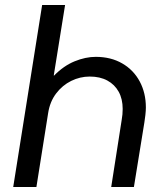

<svg xmlns="http://www.w3.org/2000/svg" viewBox="-20 -750 671 770"><path d="M33 0 149 -730H241L196 -450V-446Q235 -486 279 -504Q323 -522 364 -522Q425 -522 470.5 -495.5Q516 -469 540.5 -423Q565 -377 565 -319Q565 -306 563 -288.5Q561 -271 559 -259L517 0H426L468 -269Q470 -280 471 -291Q472 -302 472 -313Q472 -353 456 -382Q440 -411 410.5 -427Q381 -443 340 -443Q301 -443 265.5 -425.5Q230 -408 205 -375Q180 -342 173 -296L126 0Z"/></svg>

Font: MuseoModerno
Style: Italic
Weight: 400
Italic angle: -9°
Designer: Pablo Cosgaya, Héctor Gatti, Marcela Romero, and the Authors of The MuseoModerno Project.
Foundry: Omnibus-Type Team
Version: Version 1.003